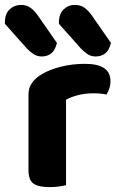

<svg xmlns="http://www.w3.org/2000/svg" viewBox="-60 -755 485 782"><path d="M209 -1Q199 2 181 4.5Q163 7 141 7Q96 7 76 -7.5Q56 -22 56 -64V-369Q56 -397 70 -417Q84 -437 109 -452Q142 -472 188.5 -483.5Q235 -495 286 -495Q390 -495 390 -425Q390 -408 385 -394Q380 -380 374 -370Q351 -375 318 -375Q289 -375 260 -368Q231 -361 209 -349ZM-40 -658V-664Q-40 -699 -20.5 -717Q-1 -735 26 -735Q48 -735 64 -723.5Q80 -712 94 -692L172 -580Q164 -549 148 -537Q132 -525 110 -525Q92 -525 77 -534.5Q62 -544 49 -558ZM180 -658V-663Q180 -698 199 -716.5Q218 -735 245 -735Q268 -735 284 -723.5Q300 -712 314 -692L392 -580Q384 -549 368 -537Q352 -525 329 -525Q311 -525 296.5 -534.5Q282 -544 269 -558Z"/></svg>

Font: Baloo Tammudu 2
Style: Bold
Weight: 700
Designer: Maithili Shingre, Omkar Shende and Ek Type
Foundry: Ek Type
Version: Version 1.640;hotconv 1.0.111;makeotfexe 2.5.65597; ttfautoh